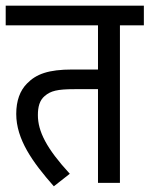

<svg xmlns="http://www.w3.org/2000/svg" viewBox="-20 -642 525 674"><path d="M401 -553H485V-622H0V-553H324V-398H234C150 -398 107 -382 75 -349C50 -324 37 -288 37 -242C37 -153 94 -73 169 12L225 -32C143 -121 113 -181 113 -238C113 -267 119 -290 137 -305C158 -323 181 -329 242 -329H324V0H401Z"/></svg>

Font: Noto Sans Condensed
Style: Regular
Weight: 400
Width: 3
Designer: Monotype Design Team
Foundry: Monotype Imaging Inc.
Version: Version 2.013